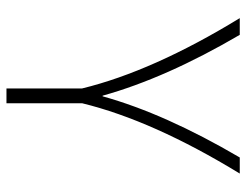

<svg xmlns="http://www.w3.org/2000/svg" viewBox="-106 -454 780 609"><g transform="rotate(90 284.5 -150.0)"><path d="M286 -85Q341 -283 480 -520H531Q363 -245 308 -20V220H261V-20Q206 -245 38 -520H91Q228 -286 284 -85Z"/></g></svg>

Font: M PLUS 1p Light
Style: Regular
Weight: 300
Version: Version 1.061